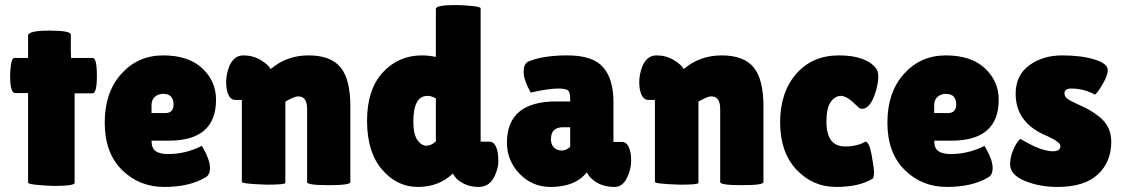

<svg xmlns="http://www.w3.org/2000/svg" viewBox="-20 -729 4438 759"><path d="M275 -6Q275 6 191 6Q91 2 91 -7V-361H40Q20 -361 20 -430Q20 -448 23.5 -474Q27 -500 38 -500H91V-588Q91 -608 175.5 -608Q260 -608 260 -592V-528L261 -500H346Q363 -500 363 -430Q363 -360 346 -360H275Z M791 -27Q728 10 629 10Q530 10 462 -57.5Q394 -125 394 -244.5Q394 -364 459.5 -437Q525 -510 625 -510Q725 -510 779.5 -459Q834 -408 834 -335Q834 -173 648 -173H579Q579 -143 595.5 -131.5Q612 -120 644 -120Q714 -120 777 -152Q778 -153 786 -138Q810 -95 810 -65.5Q810 -36 791 -27ZM666 -316Q666 -358 625 -358Q606 -358 592.5 -346.5Q579 -335 579 -313V-282H633Q666 -282 666 -316Z M1108 -6Q1108 1 1036 1Q936 -2 936 -10V-334H910Q884 -334 876 -378Q874 -391 874 -404Q874 -435 886 -466Q904 -510 942 -510Q980 -510 1010 -492Q1040 -474 1050 -456Q1113 -510 1200 -510Q1287 -510 1326 -463Q1365 -416 1365 -309V-9Q1365 3 1279.5 3Q1194 3 1194 -9V-298Q1194 -348 1159 -348Q1149 -348 1131 -339.5Q1113 -331 1108 -327Z M1703 -694Q1703 -709 1782 -709Q1809 -709 1844.5 -705.5Q1880 -702 1880 -696V-169H1915Q1940 -169 1948 -124Q1950 -111 1950 -88.5Q1950 -66 1936 -34Q1916 10 1872 10Q1839 10 1813.5 -3Q1788 -16 1779 -30L1770 -43Q1715 10 1632 10Q1549 10 1490 -59Q1431 -128 1431 -251.5Q1431 -375 1493 -442.5Q1555 -510 1648 -510Q1675 -510 1703 -504ZM1670 -350Q1614 -350 1614 -249Q1614 -198 1630 -175.5Q1646 -153 1665.5 -153Q1685 -153 1703 -170V-340Q1686 -350 1670 -350Z M2078 -363Q2050 -413 2050 -444.5Q2050 -476 2067 -485Q2124 -510 2223.5 -510Q2323 -510 2364 -463.5Q2405 -417 2405 -326V-168H2439Q2456 -168 2465.5 -148Q2475 -128 2475 -93Q2475 -58 2457.5 -24Q2440 10 2410 10Q2356 10 2323 -19Q2308 -31 2300 -48Q2254 10 2157 10Q2084 10 2034 -42Q1984 -94 1984 -165Q1984 -328 2179 -328H2234V-338Q2234 -364 2225.5 -371.5Q2217 -379 2186 -379Q2148 -379 2078 -363ZM2158 -179Q2158 -157 2170 -145.5Q2182 -134 2200.5 -134Q2219 -134 2234 -149V-226H2206Q2158 -226 2158 -179Z M2741 -6Q2741 1 2669 1Q2569 -2 2569 -10V-334H2543Q2517 -334 2509 -378Q2507 -391 2507 -404Q2507 -435 2519 -466Q2537 -510 2575 -510Q2613 -510 2643 -492Q2673 -474 2683 -456Q2746 -510 2833 -510Q2920 -510 2959 -463Q2998 -416 2998 -309V-9Q2998 3 2912.5 3Q2827 3 2827 -9V-298Q2827 -348 2792 -348Q2782 -348 2764 -339.5Q2746 -331 2741 -327Z M3247 -248Q3247 -150 3321 -150Q3369 -150 3401 -169Q3416 -169 3425.5 -117.5Q3435 -66 3435 -47.5Q3435 -29 3430 -23Q3377 10 3285 10Q3193 10 3128.5 -58.5Q3064 -127 3064 -245.5Q3064 -364 3127.5 -437Q3191 -510 3296.5 -510Q3402 -510 3443 -459Q3452 -448 3452 -426.5Q3452 -405 3444 -374Q3426 -310 3397 -300Q3393 -299 3385.5 -299Q3378 -299 3367 -311Q3328 -350 3304.5 -350Q3281 -350 3264 -326Q3247 -302 3247 -248Z M3885 -27Q3822 10 3723 10Q3624 10 3556 -57.5Q3488 -125 3488 -244.5Q3488 -364 3553.5 -437Q3619 -510 3719 -510Q3819 -510 3873.5 -459Q3928 -408 3928 -335Q3928 -173 3742 -173H3673Q3673 -143 3689.5 -131.5Q3706 -120 3738 -120Q3808 -120 3871 -152Q3872 -153 3880 -138Q3904 -95 3904 -65.5Q3904 -36 3885 -27ZM3760 -316Q3760 -358 3719 -358Q3700 -358 3686.5 -346.5Q3673 -335 3673 -313V-282H3727Q3760 -282 3760 -316Z M4014 -180Q4095 -131 4142 -131Q4172 -131 4172 -152Q4172 -167 4120 -191Q3995 -242 3995 -358Q3995 -432 4049 -471Q4103 -510 4178.5 -510Q4254 -510 4306.5 -494Q4359 -478 4359 -452Q4359 -430 4337.5 -394Q4316 -358 4308 -355Q4265 -379 4215 -379Q4188 -379 4188 -360Q4188 -348 4198.5 -339.5Q4209 -331 4237 -318.5Q4265 -306 4283.5 -296Q4302 -286 4325 -268Q4373 -230 4373 -169Q4373 -89 4320 -39.5Q4267 10 4160 10Q4089 10 4031 -14Q3973 -38 3973 -80Q3973 -108 3986.5 -139Q4000 -170 4014 -180Z"/></svg>

Font: Lilita One
Style: Regular
Weight: 400
Designer: Juan Montoreano
Foundry: Juan Montoreano
Version: Version 1.002